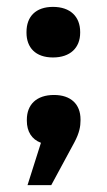

<svg xmlns="http://www.w3.org/2000/svg" viewBox="-20 -413 310 558"><path d="M58 -65V-62C58 -31 72 -8 99 2L60 125H129L196 1C211 -27 214 -46 214 -63V-66C214 -110 186 -137 137 -137C86 -137 58 -109 58 -65ZM57 -318C57 -275 83 -246 134 -246C184 -246 213 -274 213 -318V-320C213 -365 184 -393 134 -393C84 -393 57 -365 57 -320Z"/></svg>

Font: LT Wave Alt Bold
Style: Regular
Weight: 700
Designer: Daniel Lyons
Version: Version 2.5 (Glyphs App)